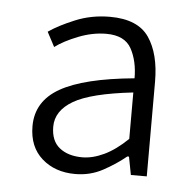

<svg xmlns="http://www.w3.org/2000/svg" viewBox="-37 -845 449 445"><g transform="rotate(5 187.5 -623.0)"><path d="M153 -438Q106 -438 75.5 -465Q45 -492 45 -540Q45 -598 99.5 -629Q154 -660 271 -671Q271 -711 255.5 -739.5Q240 -768 197 -768Q165 -768 132 -755Q99 -742 79 -727L61 -761Q84 -777 121.5 -792.5Q159 -808 202 -808Q267 -808 293 -770Q319 -732 319 -667V-447H282L274 -489H270Q247 -470 217.5 -454Q188 -438 153 -438ZM166 -478Q190 -478 216.5 -490.5Q243 -503 271 -530V-638Q173 -627 133 -603.5Q93 -580 93 -543Q93 -510 113 -494Q133 -478 166 -478Z"/></g></svg>

Font: Noto Sans SC Thin Light
Style: Regular
Weight: 300
Version: Version 2.004-H2;hotconv 1.0.118;makeotfexe 2.5.65603